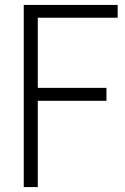

<svg xmlns="http://www.w3.org/2000/svg" viewBox="-20 -760 506 780"><path d="M76.5 0V-740H458V-688H133.5V-403H412.5V-350.5H133.5V0Z"/></svg>

Font: Encode Sans Condensed Condensed Light
Style: Regular
Weight: 300
Width: 3
Designer: Multiple Designers
Foundry: Impallari Type
Version: Version 3.000; ttfautohint (v1.8.3) -l 8 -r 50 -G 200 -x 14 